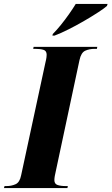

<svg xmlns="http://www.w3.org/2000/svg" viewBox="-65 -951 564 971"><path d="M-45 0 -42 -10H-32Q-7 -10 14 -19.5Q35 -29 42 -65L165 -636Q169 -652 170 -661Q171 -670 171 -674Q171 -694 155 -699Q139 -704 113 -704H103L105 -714H427L425 -704H414Q387 -704 366 -694.5Q345 -685 337 -647L218 -89Q214 -72 212 -60.5Q210 -49 210 -40Q210 -21 226 -15.5Q242 -10 267 -10H278L276 0ZM202 -779Q221 -798 242.5 -824.5Q264 -851 284 -879.5Q304 -908 318 -931H479L476 -921Q464 -910 433.5 -890Q403 -870 363.5 -847Q324 -824 283.5 -803.5Q243 -783 211 -771H200Z"/></svg>

Font: Noto Serif Display ExtraCondensed Black
Style: Italic
Weight: 900
Width: 2
Italic angle: -12°
Designer: Monotype Design Team
Foundry: Monotype Imaging Inc.
Version: Version 2.009